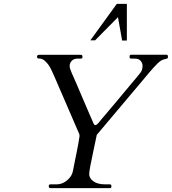

<svg xmlns="http://www.w3.org/2000/svg" viewBox="-20 -971 887 991"><path d="M241.7 0Q231.9 0 231.9 -7.3V-13.2Q231.9 -19.5 241.7 -19.5H271Q305.7 -19.5 332.5 -45.9Q352.1 -64.5 356.7 -89.8Q361.3 -115.2 366.2 -138.4Q371.1 -161.6 375 -181.6Q383.8 -222.7 390.6 -269Q390.6 -276.9 387.9 -282.2Q385.3 -287.6 379.2 -301.8Q373 -315.9 362.3 -341.1Q351.6 -366.2 336.4 -401.1Q321.3 -436 300.5 -484.1Q279.8 -532.2 262 -573Q244.1 -613.8 236.8 -626.2Q229.5 -638.7 220.7 -647.9Q202.1 -668.5 186.8 -668.5Q171.4 -668.5 171.4 -674.8V-681.2Q171.4 -686.5 180.7 -688H396Q405.3 -688 405.3 -681.2V-674.8Q405.3 -668.5 397.5 -668.5H378.9Q355 -668.5 343.8 -648.4Q339.4 -641.1 339.4 -629.9Q339.4 -618.7 350.6 -593.5Q361.8 -568.4 374.8 -538.6Q387.7 -508.8 400.4 -478.5Q433.1 -400.9 445.8 -372.6Q458.5 -344.2 460 -340.6Q461.4 -336.9 462.9 -333.5Q467.3 -325.2 471.7 -325.2Q479 -325.2 489.3 -337.9Q499.5 -350.6 508.5 -361.1Q517.6 -371.6 525.4 -380.9Q533.2 -390.1 538.6 -396.5Q543.9 -402.8 566.4 -429.2Q588.9 -455.6 627.2 -502.2Q665.5 -548.8 687.3 -574Q709 -599.1 712.4 -608.9Q715.8 -618.7 715.8 -631.8Q715.8 -645 706.1 -656.7Q696.3 -668.5 676.8 -668.5H658.7Q648.9 -668.5 648.9 -675.3V-681.6Q648.9 -688.5 658.7 -688.5H839.4Q842.8 -688.5 844.7 -686.3Q846.7 -684.1 846.7 -682.6V-676.3Q846.7 -670.9 843.8 -669.4Q840.8 -668 835.9 -667Q818.8 -663.1 810.8 -658Q802.7 -652.8 793 -643.3Q783.2 -633.8 773.4 -623Q759.3 -607.9 716.6 -556.4Q673.8 -504.9 607.4 -426.8Q541 -348.6 479.5 -274.9Q470.7 -230 460.9 -186.5Q440.4 -92.8 440.4 -72Q440.4 -51.3 461.9 -35.4Q483.4 -19.5 522.9 -19.5H545.9Q554.7 -19.5 554.7 -13.2V-6.3Q554.7 0 546.9 0ZM470.7 -762.7H446.3L583 -951.2H634.8V-761.7H610.4L588.9 -882.3Z"/></svg>

Font: Cardo-Italic
Style: Italic
Weight: 400
Italic angle: -12°
Designer: David J. Perry
Foundry: David J. Perry
Version: Version 0.991